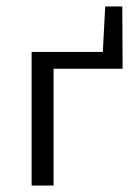

<svg xmlns="http://www.w3.org/2000/svg" viewBox="-20 -575 424 595"><path d="M78 0V-414H146V0ZM113 -362V-414H355L360 -362ZM296 -362 306 -555H359L360 -362Z"/></svg>

Font: Ysabeau Office
Style: Regular
Weight: 400
Designer: Christian Thalmann (Catharsis Fonts)
Version: Version 2.001;gftools[0.9.30]; featfreeze: tnum,lnum,ss02